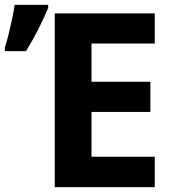

<svg xmlns="http://www.w3.org/2000/svg" viewBox="-20 -769 715 789"><path d="M616 0H205V-714H616V-590H356V-433H598V-309H356V-125H616ZM0 -559V-574Q8 -598 15.5 -629Q23 -660 30 -692Q37 -724 40 -749H178V-737Q162 -698 139 -652Q116 -606 87 -559Z"/></svg>

Font: Noto Sans IKEA
Style: Bold
Weight: 600
Designer: Monotype Design Team
Foundry: Monotype Imaging Inc.
Version: Version 2.001